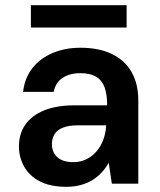

<svg xmlns="http://www.w3.org/2000/svg" viewBox="-20 -708 617 740"><path d="M236 12Q174 12 133.5 -9Q93 -30 73 -66Q53 -102 53 -144Q53 -192 77.5 -227.5Q102 -263 150 -282.5Q198 -302 267 -302H393Q393 -344 383 -371.5Q373 -399 350 -412.5Q327 -426 289 -426Q249 -426 221.5 -408Q194 -390 187 -354H69Q75 -407 104.5 -445Q134 -483 182.5 -503.5Q231 -524 290 -524Q361 -524 411 -500Q461 -476 487 -430.5Q513 -385 513 -321V0H411L399 -81Q388 -61 372.5 -44Q357 -27 337 -14.5Q317 -2 291.5 5Q266 12 236 12ZM262 -83Q290 -83 312.5 -94Q335 -105 351.5 -124Q368 -143 377.5 -168Q387 -193 389 -221V-225H280Q245 -225 222.5 -216Q200 -207 190 -190.5Q180 -174 180 -153Q180 -131 190 -115Q200 -99 218.5 -91Q237 -83 262 -83ZM99 -602V-688H468V-602Z"/></svg>

Font: DM Sans 12pt SemiBold
Style: Regular
Weight: 600
Version: Version 4.004;gftools[0.9.30]